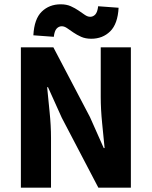

<svg xmlns="http://www.w3.org/2000/svg" viewBox="-20 -872 705 892"><path d="M77 0V-652H228L398 -328L462 -184H466Q461 -236 454.5 -300Q448 -364 448 -422V-652H588V0H437L267 -325L203 -467H199Q204 -413 210.5 -351Q217 -289 217 -231V0ZM404 -692Q377 -692 357 -701Q337 -710 321 -721Q305 -732 292 -741Q279 -750 267 -750Q253 -750 243 -739Q233 -728 230 -701L135 -708Q139 -784 174 -818Q209 -852 262 -852Q289 -852 309 -843Q329 -834 345 -823Q361 -812 374 -803Q387 -794 399 -794Q413 -794 423 -805Q433 -816 436 -843L531 -836Q527 -761 492 -726.5Q457 -692 404 -692Z"/></svg>

Font: TT Toshiba Sans
Style: Bold
Weight: 700
Designer: Paul D. Hunt
Foundry: Toshiba Corporation
Version: Version 2.020;PS 2.000;hotconv 1.0.86;makeotf.lib2.5.63406